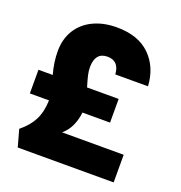

<svg xmlns="http://www.w3.org/2000/svg" viewBox="-136 -876 943 999"><g transform="rotate(20 335.5 -377.0)"><path d="M602 -148V5H71L45 -89Q93 -128 115.5 -172.5Q138 -217 140 -281H34V-412H113Q95 -477 95 -537Q95 -606 126.5 -656Q158 -706 214 -732.5Q270 -759 343 -759Q462 -759 527.5 -694.5Q593 -630 599 -526H418Q413 -599 349 -599Q315 -599 298 -578Q281 -557 281 -516Q281 -496 286 -474Q291 -452 303 -412H478V-281H325Q322 -246 307 -210.5Q292 -175 261 -148Z"/></g></svg>

Font: Fz Poppins ExtBd
Style: Regular
Weight: 800
Designer: Ninad Kale (Devanagari), Jonny Pinhorn (Latin)
Foundry: Indian Type Foundry
Version: Vit hóa bi Vntype.Com & FontZin.Com